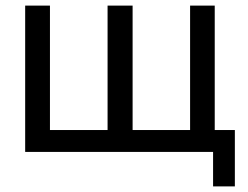

<svg xmlns="http://www.w3.org/2000/svg" viewBox="-20 -542 885 685"><path d="M740.2 123V0H69.8V-522H158.2V-78.1H363.8V-522H453.1V-78.1H658.2V-522H746.1V-78.1H817.9V123Z"/></svg>

Font: Rawline Medium
Style: Regular
Weight: 500
Designer: Matt McInerney, Pablo Impallari, Rodrigo Fuenzalida
Foundry: Matt McInerney, Pablo Impallari, Rodrigo Fuenzalida
Version: Version 4.020;PS 004.020;hotconv 1.0.88;makeotf.lib2.5.64775